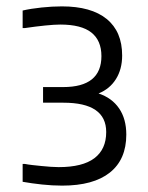

<svg xmlns="http://www.w3.org/2000/svg" viewBox="-20 -874 465 602"><path d="M175 -292Q144 -292 111.5 -295.5Q79 -299 51 -304V-360H58Q68 -358 81.5 -356.5Q95 -355 110 -353.5Q125 -352 139 -351Q153 -350 164 -350Q239 -350 276 -378Q313 -406 313 -460Q313 -552 179 -552H115V-601H178Q298 -601 298 -698Q298 -747 266.5 -772Q235 -797 169 -797Q151 -797 121.5 -794Q92 -791 58 -786H51V-841Q77 -847 110.5 -850.5Q144 -854 174 -854Q266 -854 314.5 -814.5Q363 -775 363 -700Q363 -657 343.5 -626Q324 -595 289 -581Q331 -567 353.5 -534Q376 -501 376 -452Q376 -374 324.5 -333Q273 -292 175 -292Z"/></svg>

Font: Encode Sans Wide
Style: Light
Weight: 300
Designer: Pablo Impallari, Andres Torresi
Foundry: Pablo Impallari, Andres Torresi
Version: Version 1.000; ttfautohint (v1.00) -l 8 -r 50 -G 200 -x 14 -